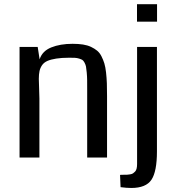

<svg xmlns="http://www.w3.org/2000/svg" viewBox="-20 -763 863 930"><path d="M74.7 0ZM498.5 0H402.3V-324.2Q402.3 -355.5 402.1 -374.3Q401.9 -393.1 400.1 -412.1Q398.4 -431.2 396.5 -440.7Q394.5 -450.2 389.4 -459.7Q384.3 -469.2 378.9 -472.7Q373.5 -476.1 363.3 -479.2Q353 -482.4 342.8 -482.9Q332.5 -483.4 315.4 -483.4Q278.3 -483.4 252.2 -479.2Q226.1 -475.1 209.5 -467.8Q192.9 -460.4 183.8 -447.3Q174.8 -434.1 171.4 -418.7Q168 -403.3 168 -380.9Q168 -368.2 169.4 -336.7Q170.9 -305.2 170.9 -285.6V0H74.7V-535.6H162.6L171.9 -475.6Q184.6 -515.6 228 -533.2Q271.5 -550.8 331.5 -550.8Q359.9 -550.8 381.8 -547.4Q403.8 -543.9 420.9 -535.9Q438 -527.8 450.4 -517.6Q462.9 -507.3 471.4 -490.5Q480 -473.6 485.4 -456.1Q490.7 -438.5 493.7 -412.1Q496.6 -385.7 497.6 -359.6Q498.5 -333.5 498.5 -297.4ZM740.2 -535.6V-29.8Q740.2 67.9 713.6 107.7Q687 147.5 615.7 147.5Q594.2 147.5 564 143.6L561.5 84Q567.4 83.5 578.4 83.5Q589.4 83.5 595.5 83.3Q601.6 83 610.4 81.5Q619.1 80.1 624.3 76.7Q629.4 73.2 634.5 67.9Q639.6 62.5 641.8 53.2Q644 43.9 644 31.2V-535.6ZM740.7 -742.7V-658.2H643.6V-742.7Z"/></svg>

Font: Coda
Style: Regular
Weight: 400
Designer: vernon adams
Foundry: vernon adams
Version: Version 2.001; ttfautohint (v0.8) -r 50 -G 200 -x